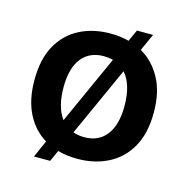

<svg xmlns="http://www.w3.org/2000/svg" viewBox="-95 -669 799 813"><g transform="rotate(15 304.0 -263.0)"><path d="M124 51 157 -24Q103 -56 72.5 -116.5Q42 -177 42 -263Q42 -355 76 -415.5Q110 -476 169 -506Q228 -536 303 -536Q346 -536 384 -526L407 -577H478L444 -502Q500 -470 533 -409.5Q566 -349 566 -260Q566 -168 531.5 -107.5Q497 -47 437.5 -17Q378 13 304 13Q257 13 217 2L195 51ZM169 -265Q169 -178 205 -130L341 -431Q322 -436 300 -436Q238 -436 203.5 -392.5Q169 -349 169 -265ZM308 -83Q371 -83 405 -127.5Q439 -172 439 -254Q439 -348 397 -396L259 -91Q281 -83 308 -83Z"/></g></svg>

Font: Bricolage Grotesque 12pt SemiBold
Style: Regular
Weight: 600
Designer: Mathieu Triay
Foundry: Atelier Triay
Version: Version 1.001; ttfautohint (v1.8.4.7-5d5b);gftools[0.9.33.de